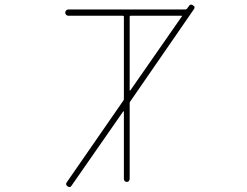

<svg xmlns="http://www.w3.org/2000/svg" viewBox="-20 -791 1040 809"><path d="M264.6 -5.9Q253.9 -13.7 261.7 -23.4L499 -366.2Q502 -369.1 502 -374V-720.7Q502 -724.6 497.1 -724.6H267.6Q262.7 -724.6 258.8 -728.5Q254.9 -732.4 254.9 -737.8Q254.9 -743.2 258.8 -747.1Q262.7 -751 267.6 -751H760.7Q764.6 -751 767.6 -753.9L775.4 -764.6Q779.3 -771.5 785.2 -771.5Q789.1 -771.5 793 -768.6Q799.8 -764.6 799.8 -759.8Q799.8 -755.9 796.9 -752L529.3 -364.3Q526.4 -360.4 526.4 -356.4V-37.1Q526.4 -32.2 522.9 -28.3Q519.5 -24.4 514.2 -24.4Q508.8 -24.4 505.4 -28.3Q502 -32.2 502 -37.1V-320.3Q502 -321.3 501 -321.8Q500 -322.3 499 -321.3L282.2 -9.8Q278.3 -2.9 272.5 -2.9Q268.6 -2.9 264.6 -5.9ZM526.4 -411.1Q526.4 -410.2 527.3 -409.2Q527.3 -409.2 527.3 -409.2Q528.3 -409.2 529.3 -410.2L746.1 -721.7Q747.1 -722.7 747.1 -723.6Q747.1 -724.6 744.1 -724.6H530.3Q526.4 -724.6 526.4 -720.7Z"/></svg>

Font: Rounded-X Mgen+ 1mn thin
Style: Regular
Weight: 100
Designer: [Source Han Sans]
Ryoko NISHIZUKA  (kana & ideographs); Paul D. Hunt (Latin, Greek & Cyrillic); Wenlong ZHANG  (bopomofo
Version: Version 1.059.20150602